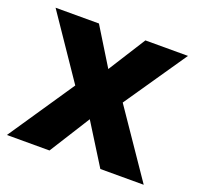

<svg xmlns="http://www.w3.org/2000/svg" viewBox="-97 -597 719 699"><g transform="rotate(20 262.0 -248.0)"><path d="M-3 0 194 -291 196 -215 5 -496H173L277 -327H246L353 -496H518L326 -216L329 -290L527 0H359L246 -181H276L162 0Z"/></g></svg>

Font: Nunito Sans 10pt SemiCondensed ExtraBold
Style: Regular
Weight: 800
Width: 4
Designer: Vernon Adams
Foundry: Vernon Adams
Version: Version 3.101;gftools[0.9.27]